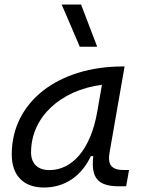

<svg xmlns="http://www.w3.org/2000/svg" viewBox="-20 -815 626 845"><path d="M173.3 10.3C265.1 10.3 338.4 -39.6 379.9 -127.9H390.6C379.4 -32.2 410.2 4.9 504.4 4.9H535.2L547.9 -66.9H522.9C469.2 -66.9 452.6 -92.3 462.4 -145L528.3 -522.5H519C240.7 -522.5 31.7 -370.1 31.7 -135.3C31.7 -43 83 10.3 173.3 10.3ZM197.3 -66.4C146.5 -66.4 116.7 -94.7 116.7 -144C116.7 -299.8 246.1 -418 428.7 -441.9L407.2 -319.3C378.4 -157.7 297.9 -66.4 197.3 -66.4ZM331.1 -609.4H407.7L336.9 -794.9H251.5Z"/></svg>

Font: Cascadia Mono NF SemiLight
Style: Italic
Weight: 350
Italic angle: -10°
Monospace: yes
Designer: Aaron Bell
Foundry: Saja Typeworks
Version: Version 2404.023